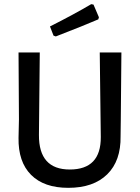

<svg xmlns="http://www.w3.org/2000/svg" viewBox="-20 -894 671 922"><path d="M418 -874 429 -872 455 -811 452 -801Q385 -772 248 -719L237 -723L220 -767Q337 -826 418 -874ZM563 -642 560 -316 559 -240Q561 -122 495 -57Q429 8 308 8Q191 8 129 -54.5Q67 -117 69 -232L71 -321L69 -642H171L167 -246Q166 -80 315 -80Q465 -80 464 -236L459 -642Z"/></svg>

Font: Alegreya Sans Medium
Style: Regular
Weight: 500
Designer: Juan Pablo del Peral
Foundry: Huerta Tipografica
Version: Version 2.007